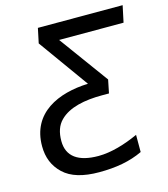

<svg xmlns="http://www.w3.org/2000/svg" viewBox="-109 -799 783 895"><g transform="rotate(-15 283.0 -352.0)"><path d="M260 10C341 10 409 -2 470 -31V-114C407 -85 337 -64 276 -64C179 -64 126 -101 126 -176C126 -218 137 -250 160 -273C204 -318 281 -333 364 -333H398L411 -397L238 -634H549L566 -714H157L142 -643L315 -402C171 -397 33 -337 33 -176C33 -121 51 -77 88 -42C125 -7 182 10 260 10Z"/></g></svg>

Font: BC Sans
Style: Italic
Weight: 400
Italic angle: -12°
Designer: Monotype Design Team
Designer: Province of B.C.
Foundry: Monotype Imaging Inc.
Version: Version 2.000;GOOG;noto-source:20170915:90ef993387c0